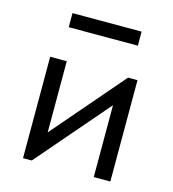

<svg xmlns="http://www.w3.org/2000/svg" viewBox="-98 -723 726 805"><g transform="rotate(15 264.5 -320.5)"><path d="M75 -440H147V-131L413 -440H454V0H382V-312L113 0H75ZM418 -580H118V-641H418Z"/></g></svg>

Font: Tilda Sans
Style: Regular
Weight: 400
Designer: ParaType Ltd
Foundry: ParaType Ltd
Version: Version 1.009